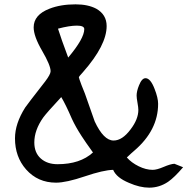

<svg xmlns="http://www.w3.org/2000/svg" viewBox="-20 -785 863 884"><path d="M667 79Q624 79 574 57Q516 33 501 -3Q456 -2 370.5 27Q285 56 238 56Q154 56 100 -5Q49 -63 49 -148Q49 -216 96 -290Q103 -301 188 -410Q213 -443 213 -457Q213 -484 174 -551Q135 -618 135 -659Q135 -717 208 -745Q259 -765 328 -765Q385 -765 423 -745Q471 -718 471 -665Q471 -577 363 -454Q343 -432 343 -430Q343 -426 355 -394L371 -354Q412 -236 416 -226Q457 -138 503 -138Q543 -138 581 -189Q617 -236 617 -279Q617 -290 613 -312Q609 -334 609 -345Q609 -365 620 -392Q633 -425 650 -425Q673 -425 692 -375Q708 -334 708 -307Q708 -185 598 -91Q586 -81 564 -60Q585 -36 618.5 -19.5Q652 -3 683 -3Q702 -3 733.5 -16.5Q765 -30 783 -31L823 -15Q783 32 754 52Q714 79 667 79ZM334 -667Q300 -667 247 -653Q261 -608 294 -520Q368 -608 368 -651Q368 -667 334 -667ZM311 -238Q282 -305 262 -338Q195 -266 179 -244Q138 -186 138 -129Q138 -82 167.5 -55.5Q197 -29 245 -29Q349 -29 408 -83Q372 -133 356 -158Q328 -201 311 -238Z"/></svg>

Font: Wortlaut AH
Style: SemiBold
Weight: 600
Designer: Andreas Höfeld
Foundry: Fontgrube AH
Version: Version 2.59